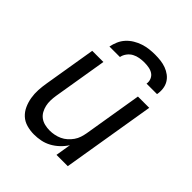

<svg xmlns="http://www.w3.org/2000/svg" viewBox="-205 -871 1010 1010"><g transform="rotate(45 300.0 -366.0)"><path d="M212 8Q184 8 157.5 0.5Q131 -7 112 -24.5Q93 -42 82 -66.5Q71 -91 66.5 -118Q62 -145 63.5 -173Q65 -201 70 -230L118 -520H201L151 -218Q148 -199 147.5 -180Q147 -161 151 -143.5Q155 -126 163.5 -110.5Q172 -95 186 -84.5Q200 -74 218.5 -69.5Q237 -65 256 -65Q273 -65 290.5 -68.5Q308 -72 324.5 -79.5Q341 -87 355 -99.5Q369 -112 379.5 -127Q390 -142 395.5 -159Q401 -176 404 -193L458 -520H542L456 0H372L386 -86Q372 -64 352.5 -45.5Q333 -27 310 -14.5Q287 -2 262 3Q237 8 212 8ZM166 -600Q170 -621 179 -642Q188 -663 203.5 -680Q219 -697 239 -709Q259 -721 280.5 -728Q302 -735 323.5 -737.5Q345 -740 366 -740Q388 -740 408.5 -737.5Q429 -735 448 -728Q467 -721 483 -709Q499 -697 509 -680Q519 -663 521.5 -642Q524 -621 520 -600H442Q445 -617 438.5 -632.5Q432 -648 419 -656.5Q406 -665 389 -668Q372 -671 355 -671Q338 -671 320 -668Q302 -665 286 -656.5Q270 -648 258.5 -632.5Q247 -617 244 -600Z"/></g></svg>

Font: Iosevka SS04 Extended
Style: Italic
Weight: 400
Width: 7
Italic angle: -9°
Monospace: yes
Designer: Belleve Invis
Foundry: Belleve Invis
Version: Version 19.0.0; ttfautohint (v1.8.4)